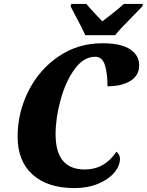

<svg xmlns="http://www.w3.org/2000/svg" viewBox="-20 -951 750 981"><path d="M70 -253Q70 -375 125 -485Q180 -595 279 -662.5Q378 -730 503 -730Q598 -730 644.5 -699.5Q691 -669 691 -617Q691 -565 646 -537.5Q601 -510 529 -510Q530 -569 517 -615Q504 -661 466 -661Q407 -661 361 -597.5Q315 -534 289.5 -440.5Q264 -347 264 -265Q264 -85 413 -85Q514 -85 575 -176Q582 -170 587.5 -160.5Q593 -151 593 -141Q593 -103 563.5 -68.5Q534 -34 481 -12Q428 10 361 10Q223 10 146.5 -59Q70 -128 70 -253ZM355 -891 341 -918 344 -931H421Q431 -918 476 -870Q496 -850 503 -842Q531 -863 564 -889.5Q597 -916 613 -931H710L707 -918L668 -878Q594 -804 568 -771H416Q401 -805 355 -891Z"/></svg>

Font: Noto Serif NarrowBlack
Style: Italic
Weight: 900
Width: 4
Italic angle: -12°
Designer: Monotype Design Team
Foundry: Monotype Imaging Inc.
Version: Version 1.001